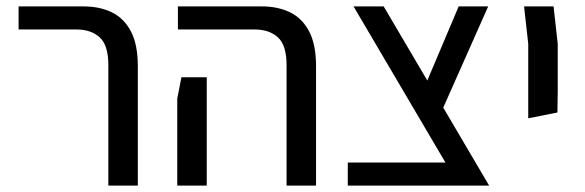

<svg xmlns="http://www.w3.org/2000/svg" viewBox="-20 -579 1826 599"><path d="M318 0V-376Q318 -438 291 -462.5Q264 -487 219 -487H38V-559H241Q291 -559 329 -540.5Q367 -522 388.5 -481Q410 -440 410 -372V0Z M874 0V-376Q874 -438 847 -462.5Q820 -487 775 -487H535V-559H797Q847 -559 885 -540.5Q923 -522 944.5 -481Q966 -440 966 -372V0ZM533 0V-271L546 -338H625V-271V0Z M1412 0 1083 -559H1177L1506 0ZM1065 0V-72H1449L1476 0ZM1357 -230 1306 -311 1411 -559H1503Z M1628 -210V-291V-442L1615 -559H1707L1720 -442V-291L1719 -228Z"/></svg>

Font: Assistant ExtraLight Medium
Style: Regular
Weight: 500
Version: Version 3.000